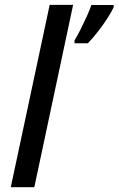

<svg xmlns="http://www.w3.org/2000/svg" viewBox="-20 -780 494 800"><path d="M24.9 0 187 -759.8H284.7L123 0ZM290.5 -599.6V-611.8Q301.3 -628.9 314.7 -655.5Q328.1 -682.1 340.8 -710Q353.5 -737.8 360.8 -759.3H453.6V-750Q445.3 -731.4 428.2 -704.8Q411.1 -678.2 389.4 -650.1Q367.7 -622.1 346.2 -599.6Z"/></svg>

Font: Open Sans Medium
Style: Italic
Weight: 500
Italic angle: -12°
Designer: Monotype Design Team
Foundry: Monotype Imaging Inc.
Version: Version 3.000